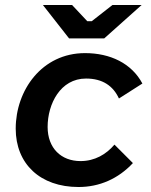

<svg xmlns="http://www.w3.org/2000/svg" viewBox="-20 -740 607 770"><path d="M295 10C379 10 454 -23 513 -86L439 -160C406 -121 360 -94 303 -94C225 -94 171 -146 171 -231C171 -323 222 -425 325 -425C392 -425 434 -395 457 -345L551 -405C508 -486 422 -527 321 -527C148 -527 43 -378 43 -224C43 -83 141 10 295 10ZM257 -586H398L548 -720H431L348 -655H330L269 -720H152Z"/></svg>

Font: Fixel Display 20240404 SemiBold
Style: Italic
Weight: 600
Italic angle: -10°
Designer: AlfaBravo + MacPaw
Foundry: Kyrylo Tkachov, Marchela Mozhyna, Serhii Makarenko, Maria Weinstein, Zakhar Kryvoshyya
Version: Version 1.211;Glyphs 3.2 (3225)